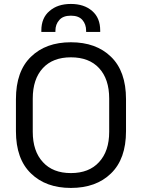

<svg xmlns="http://www.w3.org/2000/svg" viewBox="-20 -925 709 959"><path d="M334 13.7Q209 13.7 134.8 -58.6Q59.6 -130.9 59.6 -269.5Q59.6 -323.2 59.6 -429.7Q59.6 -569.3 134.8 -641.6Q209 -713.9 334 -713.9Q460 -713.9 534.2 -641.6Q609.4 -569.3 609.4 -429.7Q609.4 -377 609.4 -269.5Q609.4 -130.9 534.2 -58.6Q460 13.7 334 13.7ZM334 -60.5Q424.8 -60.5 474.6 -115.2Q525.4 -169.9 525.4 -266.6Q525.4 -322.3 525.4 -432.6Q525.4 -530.3 474.6 -585Q424.8 -638.7 334 -638.7Q244.1 -638.7 194.3 -585Q143.6 -530.3 143.6 -432.6Q143.6 -377.9 143.6 -266.6Q143.6 -169.9 194.3 -115.2Q244.1 -60.5 334 -60.5ZM186.5 -765.6Q186.5 -767.6 186.5 -772.5Q186.5 -835.9 227.5 -870.1Q267.6 -905.3 334 -905.3Q400.4 -905.3 440.4 -870.1Q480.5 -835.9 480.5 -772.5Q480.5 -769.5 480.5 -765.6Q462.9 -765.6 410.2 -765.6Q410.2 -767.6 410.2 -771.5Q410.2 -803.7 391.6 -825.2Q373 -846.7 334 -846.7Q294.9 -846.7 276.4 -825.2Q256.8 -803.7 256.8 -771.5Q256.8 -769.5 256.8 -765.6Q239.3 -765.6 186.5 -765.6Z"/></svg>

Font: Kadena Space Grotesk
Style: Regular
Weight: 400
Designer: Florian Karsten
Version: Version 2.000